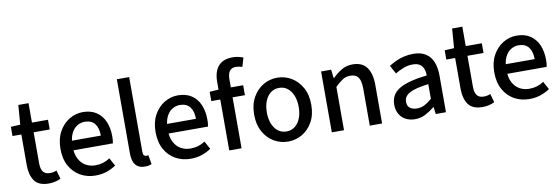

<svg xmlns="http://www.w3.org/2000/svg" viewBox="-54 -1114 4429 1519"><g transform="rotate(-10 2160.5 -354.5)"><path d="M241 10Q159 10 126 -37.5Q93 -85 93 -161V-410H22V-484L98 -488L110 -644H192V-488H321V-410H192V-160Q192 -116 209 -93Q226 -70 264 -70Q278 -70 291 -72.5Q304 -75 317 -81L337 -12Q318 -2 293 4Q268 10 241 10Z M617 12Q549 12 495 -18.5Q441 -49 409.5 -106Q378 -163 378 -244Q378 -324 410 -381.5Q442 -439 493 -469.5Q544 -500 601 -500Q666 -500 710 -471Q754 -442 776.5 -390.5Q799 -339 799 -270Q799 -256 798 -242Q797 -228 794 -215H450V-292H711Q711 -354 684 -388Q657 -422 603 -422Q572 -422 543 -405Q514 -388 495 -349.5Q476 -311 476 -245Q476 -185 497 -145.5Q518 -106 552.5 -87Q587 -68 628 -68Q662 -68 691.5 -77Q721 -86 746 -103L781 -39Q748 -16 706.5 -2Q665 12 617 12Z M1013 10Q977 10 955 -5Q933 -20 923 -47.5Q913 -75 913 -114V-709H1012V-108Q1012 -87 1019.5 -79.5Q1027 -72 1037 -72Q1041 -72 1044.5 -72.5Q1048 -73 1054 -74L1067 0Q1058 4 1044.5 7Q1031 10 1013 10Z M1381 12Q1313 12 1259 -18.5Q1205 -49 1173.5 -106Q1142 -163 1142 -244Q1142 -324 1174 -381.5Q1206 -439 1257 -469.5Q1308 -500 1365 -500Q1430 -500 1474 -471Q1518 -442 1540.5 -390.5Q1563 -339 1563 -270Q1563 -256 1562 -242Q1561 -228 1558 -215H1214V-292H1475Q1475 -354 1448 -388Q1421 -422 1367 -422Q1336 -422 1307 -405Q1278 -388 1259 -349.5Q1240 -311 1240 -245Q1240 -185 1261 -145.5Q1282 -106 1316.5 -87Q1351 -68 1392 -68Q1426 -68 1455.5 -77Q1485 -86 1510 -103L1545 -39Q1512 -16 1470.5 -2Q1429 12 1381 12Z M1691 0V-552Q1691 -603 1707 -641Q1723 -679 1756.5 -700Q1790 -721 1844 -721Q1868 -721 1891 -716Q1914 -711 1929 -704L1908 -633Q1881 -642 1855 -642Q1823 -642 1806.5 -620Q1790 -598 1790 -553V0ZM1619 -409V-484L1697 -489H1889V-409Z M2164 12Q2103 12 2051 -18Q1999 -48 1966.5 -105.5Q1934 -163 1934 -244Q1934 -325 1966.5 -382.5Q1999 -440 2051 -470.5Q2103 -501 2164 -501Q2224 -501 2276 -470.5Q2328 -440 2360.5 -382.5Q2393 -325 2393 -244Q2393 -163 2360.5 -105.5Q2328 -48 2276 -18Q2224 12 2164 12ZM2164 -69Q2203 -69 2231.5 -91Q2260 -113 2276 -152Q2292 -191 2292 -244Q2292 -296 2276 -335.5Q2260 -375 2231.5 -397Q2203 -419 2164 -419Q2125 -419 2096.5 -397Q2068 -375 2052 -335.5Q2036 -296 2036 -244Q2036 -191 2052 -152Q2068 -113 2096.5 -91Q2125 -69 2164 -69Z M2515 0V-489H2596L2604 -420H2607Q2641 -454 2680 -477.5Q2719 -501 2769 -501Q2847 -501 2883 -451Q2919 -401 2919 -308V0H2820V-295Q2820 -360 2800 -388Q2780 -416 2736 -416Q2701 -416 2674 -398.5Q2647 -381 2613 -348V0Z M3183 12Q3141 12 3108.5 -5Q3076 -22 3057.5 -54Q3039 -86 3039 -129Q3039 -212 3109.5 -254Q3180 -296 3333 -313Q3333 -340 3324.5 -364.5Q3316 -389 3295 -403.5Q3274 -418 3238 -418Q3199 -418 3163.5 -404Q3128 -390 3096 -371L3059 -438Q3084 -454 3115 -468.5Q3146 -483 3181.5 -491.5Q3217 -500 3256 -500Q3316 -500 3355 -475.5Q3394 -451 3413 -405Q3432 -359 3432 -294V0H3350L3343 -56H3339Q3305 -28 3266.5 -8Q3228 12 3183 12ZM3213 -69Q3245 -69 3273.5 -83.5Q3302 -98 3333 -125V-243Q3259 -234 3215.5 -219.5Q3172 -205 3153.5 -184.5Q3135 -164 3135 -136Q3135 -100 3157.5 -84.5Q3180 -69 3213 -69Z M3726 10Q3644 10 3611 -37.5Q3578 -85 3578 -161V-410H3507V-484L3583 -488L3595 -644H3677V-488H3806V-410H3677V-160Q3677 -116 3694 -93Q3711 -70 3749 -70Q3763 -70 3776 -72.5Q3789 -75 3802 -81L3822 -12Q3803 -2 3778 4Q3753 10 3726 10Z M4102 12Q4034 12 3980 -18.5Q3926 -49 3894.5 -106Q3863 -163 3863 -244Q3863 -324 3895 -381.5Q3927 -439 3978 -469.5Q4029 -500 4086 -500Q4151 -500 4195 -471Q4239 -442 4261.5 -390.5Q4284 -339 4284 -270Q4284 -256 4283 -242Q4282 -228 4279 -215H3935V-292H4196Q4196 -354 4169 -388Q4142 -422 4088 -422Q4057 -422 4028 -405Q3999 -388 3980 -349.5Q3961 -311 3961 -245Q3961 -185 3982 -145.5Q4003 -106 4037.5 -87Q4072 -68 4113 -68Q4147 -68 4176.5 -77Q4206 -86 4231 -103L4266 -39Q4233 -16 4191.5 -2Q4150 12 4102 12Z"/></g></svg>

Font: UmiuVSE Medium
Style: Regular
Weight: 500
Designer: Paul D. Hunt
Foundry: Adobe
Version: Version 3.046;September 5, 2023;FontCreator 14.0.0.2901 64-b